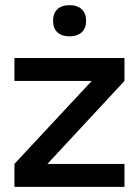

<svg xmlns="http://www.w3.org/2000/svg" viewBox="-20 -725 516 745"><path d="M36 -500V-411H336L36 -89V0H463V-89H164L463 -411V-500ZM186 -643C186 -607 208 -584 250 -584C291 -584 314 -607 314 -643V-645C314 -682 291 -705 250 -705C208 -705 186 -682 186 -645Z"/></svg>

Font: LT Wave Text Medium
Style: Regular
Weight: 500
Designer: Daniel Lyons
Version: Version 2.5 (Glyphs App)